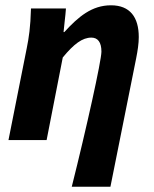

<svg xmlns="http://www.w3.org/2000/svg" viewBox="-20 -529 583 725"><path d="M251 176H397L494 -308C500 -338 504 -365 504 -389C504 -464 471 -509 399 -509C327 -509 276 -466 223 -408H220C222 -434 227 -466 229 -497H97C95 -425 89 -387 81 -347L12 0H156L217 -312C259 -363 291 -387 325 -387C349 -387 363 -370 363 -334C363 -300 306 -43 251 176Z"/></svg>

Font: Source Sans Pro
Style: Bold Italic
Weight: 700
Italic angle: -11°
Designer: Paul D. Hunt
Foundry: Adobe Systems Incorporated
Version: Version 3.006;hotconv 1.0.111;makeotfexe 2.5.65597